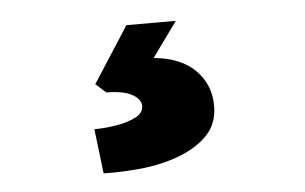

<svg xmlns="http://www.w3.org/2000/svg" viewBox="-32 -67 565 356"><g transform="rotate(-5 250.0 111.0)"><path d="M148 246 138 163Q158 163 179 159.5Q200 156 215 148.5Q230 141 230 128Q230 118 220.5 110.5Q211 103 197 100Q183 97 166 97L147 80L214 -24H306L259 41Q310 46 336.5 73Q363 100 363 139Q363 172 343 193Q323 214 290.5 226.5Q258 239 220.5 243Q183 247 148 246Z"/></g></svg>

Font: Lexend Zetta ExtraBold
Style: Regular
Weight: 800
Designer: Bonnie Shaver-Troup, Thomas Jockin
Foundry: Lexend
Version: Version 1.007